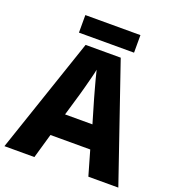

<svg xmlns="http://www.w3.org/2000/svg" viewBox="-155 -1000 1017 1120"><g transform="rotate(20 353.5 -440.0)"><path d="M521 0 477 -153H230L186 0H0L243 -717H461L707 0ZM397 -438Q392 -456 383.5 -486.5Q375 -517 366.5 -549Q358 -581 353 -603Q349 -581 340.5 -548.5Q332 -516 324 -485.5Q316 -455 311 -438L269 -295H439ZM524 -880V-771H182V-880Z"/></g></svg>

Font: Noto Sans Cham ExtraBold
Style: Regular
Weight: 800
Version: Version 2.002